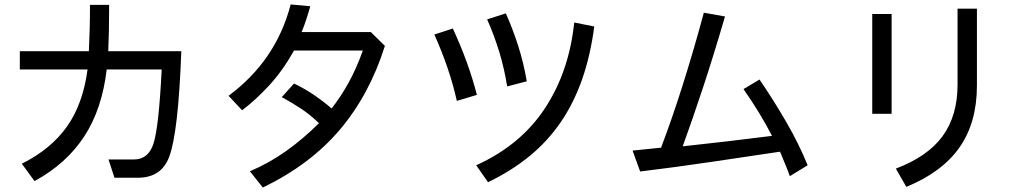

<svg xmlns="http://www.w3.org/2000/svg" viewBox="-20 -756 4640 862"><path d="M69 -526H379Q381 -569 382.5 -620Q384 -671 384 -734H470Q470 -670 469 -621Q468 -572 466 -526H794Q787 -339 773.5 -223Q760 -107 740 -53Q705 42 599 42H494L467 -40H581Q646 -40 669 -111Q681 -149 690 -229Q699 -309 706 -444H459Q438 -265 357.5 -142.5Q277 -20 135 57L78 -21Q210 -87 281.5 -189Q353 -291 373 -444H69Z M1373 -728Q1364 -696 1354.5 -667Q1345 -638 1334 -612H1645L1708 -550Q1639 -331 1506 -174Q1373 -17 1160 86L1102 13Q1189 -24 1266 -79Q1343 -134 1412 -203Q1375 -239 1334 -266.5Q1293 -294 1245 -320L1300 -381Q1348 -358 1388.5 -330.5Q1429 -303 1469 -269Q1511 -323 1545.5 -385.5Q1580 -448 1609 -529H1300Q1249 -438 1188 -372Q1127 -306 1067 -261L1006 -326Q1219 -483 1285 -736Z M2013 -628Q2084 -475 2121 -330L2031 -303Q2015 -375 1990 -449Q1965 -523 1930 -601ZM2251 -696Q2283 -624 2307 -548.5Q2331 -473 2345 -391L2257 -368Q2244 -449 2221.5 -523Q2199 -597 2167 -669ZM2648 -637Q2631 -508 2594 -401.5Q2557 -295 2498.5 -209Q2440 -123 2358.5 -56Q2277 11 2171 62L2118 -14Q2317 -104 2426 -269Q2535 -434 2558 -655Z M3235 -682Q3182 -501 3135 -359Q3088 -217 3045 -99Q3139 -109 3241 -121Q3343 -133 3446 -146Q3419 -198 3389 -247.5Q3359 -297 3318 -356L3390 -399Q3454 -305 3510.5 -207.5Q3567 -110 3606 -14L3526 35Q3518 11 3507 -14.5Q3496 -40 3482 -75Q3402 -63 3324 -51.5Q3246 -40 3169 -28.5Q3092 -17 3013.5 -6.5Q2935 4 2854 14L2820 -80L2948 -93Q2974 -162 2998 -231.5Q3022 -301 3045.5 -375.5Q3069 -450 3092.5 -530Q3116 -610 3140 -699Z M3896 -693H3983V-245H3896ZM4279 -717H4366V-372Q4366 -206 4288 -94.5Q4210 17 4049 83L4002 1Q4145 -53 4212 -145Q4279 -237 4279 -376Z"/></svg>

Font: BM YEONSUNG
Style: Regular
Weight: 400
Designer: Bongjin Kim; Myungsoo Han; Jaehyun Keum; Jihee Min; Dokyung Lee; Chorong Kim; Jooyeon Kang; Sang-a Kim;
Foundry: Sandoll Communications Inc.
Version: Version 1.000;PS 1;hotconv 16.6.51;makeotf.lib2.5.65220